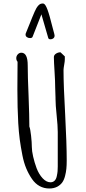

<svg xmlns="http://www.w3.org/2000/svg" viewBox="-20 -1051 487 1089"><path d="M253.9 -835Q256.3 -828.1 266.6 -828.1Q275.9 -828.1 282.7 -833.7Q289.6 -839.4 289.6 -849.1Q289.6 -853 288.1 -857.9Q280.3 -886.2 275.4 -905.8L262.7 -954.1Q248.5 -1005.4 237.3 -1021.5Q230.5 -1031.2 223.1 -1031.2Q215.8 -1031.2 209.5 -1028.8Q198.2 -1023.9 186.5 -1004.9Q178.7 -991.7 162.6 -952.1L153.3 -928.7Q144.5 -905.8 127 -863.8Q125 -859.9 125 -854.5Q125 -845.7 132.6 -840.3Q140.1 -835 150.4 -835Q161.6 -835 164.6 -841.8L214.8 -969.7ZM79.1 -627Q78.6 -591.8 78.6 -544.4Q78.6 -440.4 83.5 -352.5Q86.4 -302.2 92 -260Q97.7 -217.8 106.9 -170.9Q115.2 -128.4 128.9 -95.7Q142.6 -63 161.6 -35.6Q179.7 -9.3 204.6 4.4Q229.5 18.1 259.8 18.1Q284.7 18.1 304.2 8.3Q322.3 -1.5 332.8 -15.9Q343.3 -30.3 349.1 -53.2Q354.5 -74.2 356.4 -93.8Q358.4 -113.3 358.4 -140.6Q358.4 -234.4 349.6 -401.9Q340.3 -565.4 340.3 -653.3Q340.3 -662.6 344.2 -684.6Q347.7 -703.1 347.7 -714.4V-731L323.2 -754.4Q309.1 -754.4 297.4 -746.6Q285.6 -738.8 285.6 -727.1Q285.6 -702.1 289.6 -641.1Q293 -587.9 293 -555.7L293.9 -526.9L294.9 -497.6V-490.7Q294.9 -456.5 301.3 -396.5Q307.6 -336.4 307.6 -302.2V-106.9Q307.6 -90.8 306.6 -79.8Q305.7 -68.8 302.2 -52.2Q298.8 -35.2 289.6 -26.1Q280.3 -17.1 266.1 -17.1Q243.2 -17.1 221.9 -39.8Q200.7 -62.5 187.5 -97.2Q175.3 -130.4 168 -162.6Q160.6 -194.8 160.6 -216.8Q160.6 -242.7 156.2 -281.7Q151.9 -320.8 146.5 -333Q146.5 -391.1 142.1 -507.3Q137.2 -617.7 137.2 -680.7Q137.2 -752 101.1 -752Q89.4 -752 80.8 -742.7Q72.3 -733.4 72.3 -721.2Q72.3 -709 79.6 -700.7Q79.6 -662.1 79.1 -627Z"/></svg>

Font: Amatica SC
Style: Bold
Weight: 400
Designer: Vernon Adams, Ben Nathan
Foundry: newtypography
Version: Version 2.000